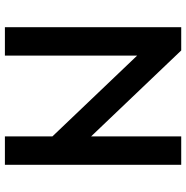

<svg xmlns="http://www.w3.org/2000/svg" viewBox="-8 -752 760 784"><g transform="rotate(90 372.0 -360.0)"><path d="M91 0V-720H186L537 -352V-720H653V0H537V-194L207 -540V0Z"/></g></svg>

Font: Kufam Medium
Style: Regular
Weight: 500
Designer: Wael Morcos, Artur Schmal
Foundry: Original Type
Version: Version 1.300; ttfautohint (v1.8.3)